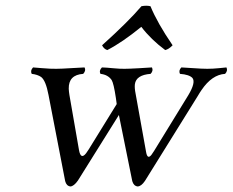

<svg xmlns="http://www.w3.org/2000/svg" viewBox="-20 -655 831 686"><path d="M517.6 -632.8Q542.5 -572.3 596.7 -493.2Q583 -479 570.3 -476.1Q519.5 -513.7 484.9 -559.1Q416.5 -503.4 363.3 -476.1Q351.1 -480 344.7 -493.2Q438.5 -577.6 485.4 -632.8Q503.4 -636.2 517.6 -632.8ZM277.3 -391.1Q224.6 -387.7 225.6 -337.9Q226.1 -327.6 228 -315.9L262.2 -119.1Q268.6 -83 287.6 -107.4Q292 -113.3 296.9 -121.1L397 -283.2L394 -305.2Q386.2 -357.4 378.9 -369.1Q365.7 -388.2 338.9 -391.1Q333 -402.8 344.2 -414.1Q360.8 -413.6 385.7 -411.1Q411.1 -408.7 425.8 -409.2Q439.5 -409.2 474.1 -411.1Q506.8 -413.1 522.9 -414.1Q528.8 -402.3 518.1 -391.1Q466.3 -387.2 461.9 -354Q460.4 -340.3 464.4 -320.8L502 -111.8Q506.8 -84 521 -101.6Q525.4 -107.4 530.8 -116.2L652.8 -314.9Q680.2 -360.8 667.5 -376.5Q655.8 -388.7 623 -391.1Q617.2 -402.8 627.9 -414.1Q643.1 -413.6 668.9 -411.6Q701.7 -409.2 720.7 -409.2Q740.7 -409.2 764.2 -411.6Q779.8 -413.6 789.1 -414.1Q794.9 -402.3 784.2 -391.1Q737.3 -388.2 700.2 -333.5Q694.3 -325.2 686 -311L498 -8.8Q484.9 10.7 471.7 11.2Q457.5 9.3 452.6 -7.8L404.8 -244.1L258.3 -9.8Q243.7 10.7 231.4 11.2Q217.3 9.3 212.9 -7.8L153.3 -315.9Q143.6 -367.2 127 -379.9Q114.3 -388.7 93.3 -391.1Q87.4 -402.8 98.1 -414.1Q107.9 -413.6 128.9 -411.6Q163.1 -408.7 181.2 -409.2Q198.2 -409.2 235.4 -411.6Q266.6 -413.6 282.2 -414.1Q288.1 -402.8 277.3 -391.1Z"/></svg>

Font: Linux Libertine Display Slanted O
Style: Slanted
Weight: 400
Designer: Philipp H. Poll
Foundry: Philipp H. Poll
Version: Version 5.0.9